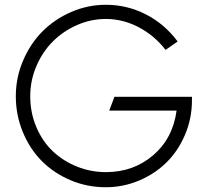

<svg xmlns="http://www.w3.org/2000/svg" viewBox="-20 -767 870 800"><path d="M420.9 13.2Q342.3 13.2 272.7 -16.6Q203.1 -46.4 153.3 -96.9Q103.5 -147.5 74.7 -217.8Q45.9 -288.1 45.9 -366.2Q45.9 -443.8 76.2 -514.6Q106.4 -585.4 157 -636.2Q207.5 -687 276.6 -717Q345.7 -747.1 420.9 -747.1Q509.3 -747.1 587.4 -707.3Q665.5 -667.5 720.2 -594.2L669.9 -559.1Q623.5 -619.1 557.9 -653.6Q492.2 -688 420.9 -688Q358.9 -688 301 -662.6Q243.2 -637.2 200.2 -594.2Q157.2 -551.3 131.6 -491.5Q106 -431.6 106 -366.2Q106 -296.9 131.6 -237.1Q157.2 -177.2 200.4 -136.5Q243.7 -95.7 301 -72.8Q358.4 -49.8 420.9 -49.8Q536.1 -49.8 618.2 -120.1Q700.2 -190.4 715.8 -306.2H435.1L457 -363.8H779.8V-349.1Q779.8 -272.9 750.7 -205.1Q721.7 -137.2 673.1 -89.6Q624.5 -42 558.6 -14.4Q492.7 13.2 420.9 13.2Z"/></svg>

Font: Kreadon Light
Style: Regular
Weight: 300
Designer: kohakuno
Foundry: StudioGnu
Version: Version 1.000;Glyphs 3.1.2 (3151)